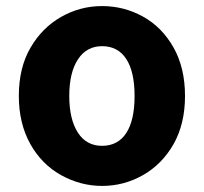

<svg xmlns="http://www.w3.org/2000/svg" viewBox="-20 -598 671 632"><path d="M182 -21Q117 -57 79.5 -124.5Q42 -192 42 -282Q42 -376 81 -442Q119 -507 181.5 -542.5Q244 -578 316 -578Q388 -578 450.5 -543.5Q513 -509 551 -442Q589 -375 589 -282Q589 -190 551 -123Q513 -57 450.5 -21.5Q388 14 316 14Q246 14 182 -21ZM423 -282Q423 -362 395.5 -404Q368 -446 316 -446Q265 -446 236.5 -402.5Q208 -359 208 -282Q208 -206 236 -162Q264 -118 316 -118Q368 -118 395.5 -160Q423 -202 423 -282Z"/></svg>

Font: Merged Yaku Han JP ExtraBold
Style: Regular
Weight: 800
Designer: Ryoko NISHIZUKA 西塚涼子 (kana, bopomofo & ideographs); Paul D. Hunt (Latin, Greek & Cyrillic); Sandoll Communications 산돌커뮤니
Foundry: Adobe
Version: Version 2.004